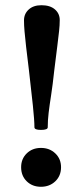

<svg xmlns="http://www.w3.org/2000/svg" viewBox="-20 -703 313 736"><path d="M137 -205Q112 -205 112 -215Q112 -241 106 -298.5Q100 -356 91 -433Q84 -489 80 -524.5Q76 -560 74 -583Q72 -606 72 -625Q72 -650 90 -666.5Q108 -683 139 -683Q172 -683 190.5 -667Q209 -651 209 -626Q209 -607 206.5 -584Q204 -561 199.5 -525Q195 -489 188 -433Q182 -377 176 -338.5Q170 -300 166.5 -271Q163 -242 163 -215Q163 -205 137 -205ZM137 13Q104 13 82.5 -8Q61 -29 61 -62Q61 -94 82.5 -115Q104 -136 137 -136Q170 -136 192 -115Q214 -94 214 -62Q214 -29 192 -8Q170 13 137 13Z"/></svg>

Font: Junicode SmExp
Style: Bold
Weight: 700
Width: 6
Designer: Peter S. Baker
Version: Version 2.205; ttfautohint (v1.8.4)